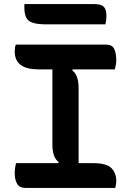

<svg xmlns="http://www.w3.org/2000/svg" viewBox="-20 -918 640 938"><path d="M543 0H103Q76 0 64 -19.5Q52 -39 52 -72Q52 -86 54 -99Q56 -112 58 -121H265L267 -126Q236 -149 236 -211V-579H169Q52 -579 52 -666Q52 -687 57 -700H497Q529 -700 538.5 -678Q548 -656 548 -624Q548 -614 546 -602.5Q544 -591 541 -579H335L333 -574Q364 -551 364 -489V-121H433Q501 -121 524.5 -96.5Q548 -72 548 -35Q548 -18 543 0ZM99 -898H442Q475 -898 487.5 -884.5Q500 -871 500 -839Q500 -829 498.5 -818Q497 -807 495 -799H209Q163 -799 139.5 -807Q116 -815 107.5 -833.5Q99 -852 99 -882Z"/></svg>

Font: Recursive Mn Csl St SmB
Style: Regular
Weight: 600
Monospace: yes
Version: Version 1.079;hotconv 1.0.112;makeotfexe 2.5.65598; ttfautoh